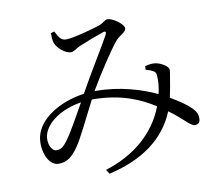

<svg xmlns="http://www.w3.org/2000/svg" viewBox="-85 -846 1171 1011"><g transform="rotate(-10 500.0 -340.5)"><path d="M230 -153C208 -123 194 -109 168 -109C141 -109 121 -154 132 -197C149 -261 231 -319 338 -335C300 -267 254 -185 230 -153ZM703 -445C719 -441 730 -437 741 -431C754 -423 757 -417 757 -400C759 -378 757 -345 748 -307C670 -344 555 -381 424 -381H419L421 -385C462 -457 545 -583 577 -621C599 -648 635 -658 635 -679C635 -702 578 -742 551 -742C535 -742 530 -726 495 -715C459 -704 359 -675 318 -675C289 -675 279 -700 264 -727L245 -721C245 -704 246 -681 251 -668C262 -639 303 -604 332 -604C350 -604 364 -620 381 -627C419 -643 481 -667 517 -679C530 -683 535 -678 527 -662C503 -616 413 -472 366 -386L361 -377C233 -359 115 -290 94 -193C80 -122 111 -37 167 -37C213 -37 242 -62 273 -107C302 -147 353 -256 397 -340H399C557 -340 659 -290 729 -245C679 -112 565 -11 406 38L421 61C603 20 726 -71 782 -209C857 -155 884 -113 909 -113C928 -113 937 -125 937 -141C938 -163 932 -179 913 -199C890 -223 852 -249 803 -278C811 -313 817 -349 820 -368C823 -391 828 -407 828 -423C828 -442 788 -466 757 -470C740 -472 720 -469 704 -464Z"/></g></svg>

Font: Source Han Serif AKR9
Style: Regular
Weight: 400
Designer: Ryoko NISHIZUKA 西塚涼子 (kana & ideographs); Frank Grießhammer (Latin, Greek & Cyrillic); Sandoll Communications 산돌커뮤니케이션, 
Foundry: Adobe Systems Incorporated
Version: Version 1.005;hotconv 1.0.107;makeotfexe 2.5.65593